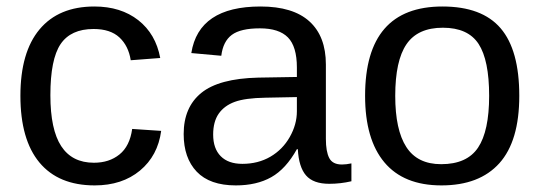

<svg xmlns="http://www.w3.org/2000/svg" viewBox="-20 -558 1652 588"><path d="M134.3 -266.6Q134.3 -161.1 167.5 -110.4Q200.7 -59.6 267.6 -59.6Q314.5 -59.6 345.9 -85Q377.4 -110.4 384.8 -163.1L473.6 -157.2Q463.4 -81.1 408.7 -35.6Q354 9.8 270 9.8Q159.2 9.8 100.8 -60.3Q42.5 -130.4 42.5 -264.6Q42.5 -397.9 101.1 -468Q159.7 -538.1 269 -538.1Q350.1 -538.1 403.6 -496.1Q457 -454.1 470.7 -380.4L380.4 -373.5Q373.5 -417.5 345.7 -443.4Q317.9 -469.2 266.6 -469.2Q196.8 -469.2 165.5 -422.9Q134.3 -376.5 134.3 -266.6Z M702.1 9.8Q622.6 9.8 582.5 -32.2Q542.5 -74.2 542.5 -147.5Q542.5 -229.5 596.4 -273.4Q650.4 -317.4 770.5 -320.3L889.2 -322.3V-351.1Q889.2 -415.5 861.8 -443.4Q834.5 -471.2 775.9 -471.2Q716.8 -471.2 689.9 -451.2Q663.1 -431.2 657.7 -387.2L565.9 -395.5Q588.4 -538.1 777.8 -538.1Q877.4 -538.1 927.7 -492.4Q978 -446.8 978 -360.4V-132.8Q978 -93.8 988.3 -74Q998.5 -54.2 1027.3 -54.2Q1040 -54.2 1056.2 -57.6V-2.9Q1022.9 4.9 988.3 4.9Q939.5 4.9 917.2 -20.8Q895 -46.4 892.1 -101.1H889.2Q855.5 -40.5 810.8 -15.4Q766.1 9.8 702.1 9.8ZM722.2 -56.2Q770.5 -56.2 808.1 -78.1Q845.7 -100.1 867.4 -138.4Q889.2 -176.8 889.2 -217.3V-260.7L793 -258.8Q731 -257.8 699 -246.1Q667 -234.4 649.9 -210Q632.8 -185.5 632.8 -146Q632.8 -103 656 -79.6Q679.2 -56.2 722.2 -56.2Z M1570.3 -264.6Q1570.3 -126 1509.3 -58.1Q1448.2 9.8 1332 9.8Q1216.3 9.8 1157.2 -60.8Q1098.1 -131.3 1098.1 -264.6Q1098.1 -538.1 1335 -538.1Q1456.1 -538.1 1513.2 -471.4Q1570.3 -404.8 1570.3 -264.6ZM1478 -264.6Q1478 -374 1445.6 -423.6Q1413.1 -473.1 1336.4 -473.1Q1259.3 -473.1 1224.9 -422.6Q1190.4 -372.1 1190.4 -264.6Q1190.4 -160.2 1224.4 -107.7Q1258.3 -55.2 1331.1 -55.2Q1410.2 -55.2 1444.1 -106Q1478 -156.7 1478 -264.6Z"/></svg>

Font: Liberation Sans
Style: Regular
Weight: 400
Designer: Steve Matteson
Foundry: Ascender Corporation
Version: Version 2.00.1